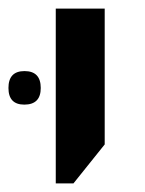

<svg xmlns="http://www.w3.org/2000/svg" viewBox="-55 -651 340 450"><path d="M75.7 -221.2V-630.9H190.4V-312.5L117.2 -221.2ZM2 -405.8Q-35.2 -405.8 -35.2 -444.8Q-35.2 -484.4 2.4 -484.4Q40.5 -484.4 40.5 -444.8Q40.5 -405.8 2 -405.8Z"/></svg>

Font: Open Sans SemiBold
Style: Regular
Weight: 600
Designer: Monotype Design Team
Foundry: Monotype Imaging Inc.
Version: Version 3.003; ttfautohint (v1.8.4)